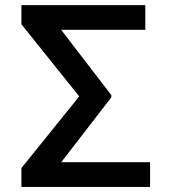

<svg xmlns="http://www.w3.org/2000/svg" viewBox="-20 -736 685 756"><path d="M571 -97.3V0H110.4V-97.3ZM552.2 -715.9V-618.6H104.4V-715.9ZM418.3 -361.5V-352.6L146 0H64.3V-74.2L291.9 -356.5L64.3 -640.6V-715.9H146Z"/></svg>

Font: InterMG Medium
Style: Regular
Weight: 500
Designer: Rasmus Andersson
Foundry: rsms
Version: Version 3.019;December 26, 2023;FontCreator 15.0.0.2955 64-b